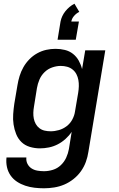

<svg xmlns="http://www.w3.org/2000/svg" viewBox="-20 -791 640 1034"><path d="M217 223Q191 223 165.5 220Q140 217 116 209Q92 201 71.5 187.5Q51 174 37 154Q23 134 17.5 109Q12 84 15 57H122Q120 76 128 91.5Q136 107 150 116Q164 125 181.5 128Q199 131 217 131Q241 131 265 123.5Q289 116 307.5 98.5Q326 81 336.5 58Q347 35 351 12L366 -81Q352 -60 332.5 -42.5Q313 -25 290.5 -13.5Q268 -2 243.5 3Q219 8 195 8Q167 8 140.5 0Q114 -8 95.5 -26Q77 -44 67 -69Q57 -94 53 -121Q49 -148 51 -176Q53 -204 57 -232L74 -332Q78 -357 85.5 -381.5Q93 -406 106 -429Q119 -452 138 -471.5Q157 -491 180.5 -504Q204 -517 229 -522.5Q254 -528 279 -528Q305 -528 329.5 -522Q354 -516 373 -501Q392 -486 404 -464.5Q416 -443 422 -419L439 -520H547L456 27Q452 54 442.5 80.5Q433 107 416 131Q399 155 375.5 173.5Q352 192 326 203Q300 214 272 218.5Q244 223 217 223ZM253 -84Q275 -84 297.5 -90.5Q320 -97 339 -111.5Q358 -126 369.5 -147.5Q381 -169 384 -191L401 -291Q404 -309 404.5 -326.5Q405 -344 402 -360.5Q399 -377 391.5 -391.5Q384 -406 371 -416.5Q358 -427 341.5 -431.5Q325 -436 307 -436Q285 -436 261.5 -428Q238 -420 220 -402.5Q202 -385 192.5 -362.5Q183 -340 179 -317L163 -217Q160 -200 159.5 -184Q159 -168 162 -152.5Q165 -137 172.5 -123.5Q180 -110 192.5 -100.5Q205 -91 220.5 -87.5Q236 -84 253 -84ZM290 -577 306 -675Q309 -690 315.5 -704Q322 -718 332 -730.5Q342 -743 354.5 -753.5Q367 -764 381 -771L407 -727Q392 -720 379.5 -706Q367 -692 364 -675H405L388 -577Z"/></svg>

Font: Iosevka SS04 SmBd Ex Obl
Style: Regular
Weight: 600
Width: 7
Italic angle: -9°
Monospace: yes
Designer: Belleve Invis
Foundry: Belleve Invis
Version: Version 19.0.0; ttfautohint (v1.8.4)